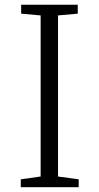

<svg xmlns="http://www.w3.org/2000/svg" viewBox="-20 -778 413 798"><path d="M66.4 0H307.1V-32.7L221.2 -44.4V-713.9L303.2 -721.2V-758.3H67.9V-721.2L148.9 -713.9V-44.4L66.4 -32.7Z"/></svg>

Font: Merriweather
Style: Light
Weight: 250
Designer: Eben Sorkin ( eben@eyebytes.com )
Foundry: Sorkin Type Co.
Version: Version 1.003